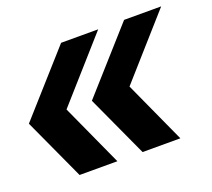

<svg xmlns="http://www.w3.org/2000/svg" viewBox="-94 -637 839 759"><g transform="rotate(-20 325.5 -258.0)"><path d="M120 0 1 -259 230 -516H386L160 -261L279 0ZM385 0 266 -259 495 -516H651L425 -261L544 0Z"/></g></svg>

Font: Red Hat Mono
Style: Italic
Weight: 400
Italic angle: -12°
Monospace: yes
Designer: Pentagram, MCKL
Foundry: MCKL
Version: Version 1.030